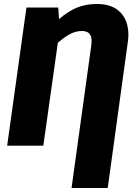

<svg xmlns="http://www.w3.org/2000/svg" viewBox="-20 -733 677 966"><path d="M626 -557Q626 -541 623 -521L522 213H340L439 -503Q441 -519 441 -525Q441 -552 429 -564.5Q417 -577 392 -577Q362 -577 334 -562.5Q306 -548 271 -518L198 0H16L113 -695H273L277 -637Q324 -677 368 -695Q412 -713 467 -713Q545 -713 585.5 -671Q626 -629 626 -557Z"/></svg>

Font: Trujillo ExtraBold
Style: Italic
Weight: 800
Italic angle: -8°
Designer: Fira Sans original fonts by bBox Type GmbH, Carrois Corporate GbR, & Edenspiekermann AG / Changes by Cristiano Sobral
Foundry: Fira Sans original fonts by bBox Type GmbH, Carrois Corporate GbR, & Edenspiekermann AG / Changes by Cristiano Sobral
Version: Version 4.301;July 28, 2020;FontCreator 13.0.0.2655 64-bit